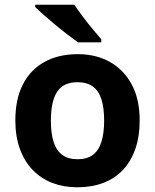

<svg xmlns="http://www.w3.org/2000/svg" viewBox="-20 -786 659 816"><path d="M573.6 -274.1Q573.6 -205.9 555.1 -153Q536.7 -100 502.3 -63.7Q468 -27.3 418.9 -8.7Q369.8 10 308.3 10Q251.1 10 202.6 -8.5Q154.1 -27 119.1 -63.5Q84.1 -100 64.6 -153Q45.2 -205.9 45.2 -274.1Q45.2 -364.6 77.2 -427.2Q109.2 -489.7 169 -522.8Q228.7 -555.8 310.9 -555.8Q388.2 -555.8 446.9 -522.8Q505.7 -489.9 539.7 -427.3Q573.6 -364.7 573.6 -274.1ZM196.2 -273.8Q196.2 -219.8 207.7 -183.1Q219.3 -146.4 244.5 -127.8Q269.7 -109.2 309.9 -109.2Q350.1 -109.2 374.8 -127.8Q399.5 -146.4 411 -183.1Q422.6 -219.8 422.6 -273.5Q422.6 -328.1 411 -364.2Q399.4 -400.4 374.3 -418.5Q349.2 -436.6 309.2 -436.6Q249.5 -436.6 222.8 -395.9Q196.2 -355.1 196.2 -273.8ZM295.7 -766Q310.6 -744 331.1 -716.5Q351.5 -689 373 -663.5Q394.4 -638 410.4 -619V-606H312Q293.1 -619 267.7 -638.5Q242.2 -658 215.8 -680Q189.4 -702 166.5 -722Q143.6 -742 129.7 -756V-766Z"/></svg>

Font: Noto Sans Hebrew
Style: Regular
Weight: 400
Designer: Monotype Design Team
Foundry: Monotype Imaging Inc.
Version: Version 2.003;January 10, 2023;FontCreator 14.0.0.2877 64-bi